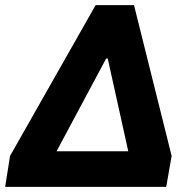

<svg xmlns="http://www.w3.org/2000/svg" viewBox="-34 -725 733 745"><path d="M-14 0 5 -120 337 -705H486L632 -120L611 0ZM378 -498 163 -96 151 -138H498L473 -96L384 -498Z"/></svg>

Font: Nunito Sans 7pt SemiCondensed Black
Style: Italic
Weight: 900
Width: 4
Italic angle: -9°
Designer: Vernon Adams
Foundry: Vernon Adams
Version: Version 3.101;gftools[0.9.27]